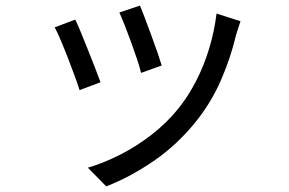

<svg xmlns="http://www.w3.org/2000/svg" viewBox="-20 -596 1040 691"><path d="M483.5 -575.9Q490.2 -561.2 501.1 -531.8Q512 -502.4 524.4 -469.2Q536.8 -436 547 -406.3Q557.2 -376.6 562 -360.4L487.7 -333.6Q483.9 -350.8 474.2 -380.1Q464.5 -409.4 452.5 -442.5Q440.5 -475.6 428.9 -504.9Q417.2 -534.2 409.6 -550.9ZM845.5 -519.6Q840.4 -504.6 836.6 -492.5Q832.8 -480.4 829.7 -470.4Q810.1 -388 776 -309.3Q742 -230.6 688.4 -162.6Q619 -75.2 532.5 -16.2Q446.1 42.8 362.2 74.7L296.2 7.5Q354 -9.5 413.3 -39.7Q472.5 -69.9 526.5 -111.9Q580.4 -153.9 621.4 -204.7Q656.8 -248.6 685.3 -303.6Q713.7 -358.7 732.7 -421Q751.6 -483.3 759.3 -547.1ZM250.8 -525.6Q258.8 -509.5 270.9 -480.1Q283 -450.7 296.6 -416.5Q310.2 -382.3 322.5 -350.8Q334.8 -319.4 341.8 -299.9L266.4 -271.7Q260.4 -291.1 248.6 -323.4Q236.8 -355.7 223 -391Q209.2 -426.3 196.8 -455.3Q184.4 -484.3 176.8 -497.4Z"/></svg>

Font: Shanggu Sans SC VF
Style: Regular
Weight: 250
Designer: GuiWonder
Version: Version 1.021